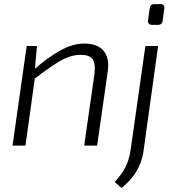

<svg xmlns="http://www.w3.org/2000/svg" viewBox="-20 -709 851 935"><path d="M391 -497Q432 -497 459.5 -482Q487 -467 499 -437Q511 -407 505 -363L453 0H390L440 -349Q446 -401 430.5 -421.5Q415 -442 373 -442Q323 -442 270 -410.5Q217 -379 144 -322L145 -370Q215 -431 275 -464Q335 -497 391 -497ZM160 -485 149 -361 152 -345 104 0H41L110 -485ZM750 -485 679 26Q674 62 659.5 95.5Q645 129 622.5 156.5Q600 184 572 206L538 177Q571 143 590 106.5Q609 70 616 22L688 -485ZM761 -689Q772 -689 777 -682.5Q782 -676 780 -666L772 -607Q769 -588 750 -588H721Q698 -588 701 -611L709 -669Q712 -689 731 -689Z"/></svg>

Font: Exo 2 Light
Style: Italic
Weight: 300
Italic angle: -8°
Designer: Natanael Gama
Foundry: Natanael Gama
Version: Version 2.010